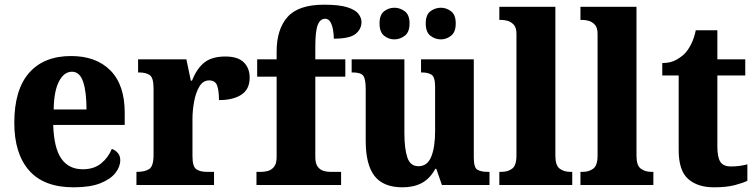

<svg xmlns="http://www.w3.org/2000/svg" viewBox="-20 -789 3225 819"><path d="M294 10Q167 10 104 -62Q41 -134 41 -265Q41 -406 104 -478Q167 -550 283 -550Q390 -550 451 -488.5Q512 -427 512 -308V-256H207Q210 -158 241.5 -112.5Q273 -67 333 -67Q381 -67 411.5 -92Q442 -117 457 -154Q473 -148 483 -136Q493 -124 493 -106Q493 -78 472.5 -51.5Q452 -25 408.5 -7.5Q365 10 294 10ZM349 -322Q349 -398 334.5 -440.5Q320 -483 287 -483Q253 -483 231.5 -441.5Q210 -400 209 -322Z M562 0V-56H566Q598 -56 616.5 -68Q635 -80 635 -128V-412Q635 -457 619 -468.5Q603 -480 572 -480H569V-536H775L794 -445H799Q820 -498 852.5 -523Q885 -548 941 -548Q995 -548 1020 -523Q1045 -498 1045 -458Q1045 -408 1009.5 -385Q974 -362 914 -362Q914 -403 906 -424.5Q898 -446 872 -446Q846 -446 830.5 -420Q815 -394 808 -355.5Q801 -317 801 -282V-123Q801 -78 817.5 -67Q834 -56 861 -56H893V0Z M1074 0V-56H1098Q1108 -56 1123 -60Q1138 -64 1149 -77.5Q1160 -91 1160 -119V-462H1077V-536H1160V-569Q1160 -664 1206.5 -716.5Q1253 -769 1362 -769Q1427 -769 1461.5 -758Q1496 -747 1509 -730Q1522 -713 1522 -695Q1522 -665 1497 -644.5Q1472 -624 1404 -624Q1404 -639 1401 -659Q1398 -679 1390 -694Q1382 -709 1367 -709Q1346 -709 1335.5 -683Q1325 -657 1325 -590V-536H1453V-462H1325V-119Q1325 -91 1335.5 -77.5Q1346 -64 1360.5 -60Q1375 -56 1387 -56H1435V0Z M1697 10Q1615 10 1577.5 -38.5Q1540 -87 1540 -188V-409Q1540 -452 1529.5 -466Q1519 -480 1484 -480H1480V-536H1705V-222Q1705 -155 1717.5 -117.5Q1730 -80 1765 -80Q1803 -80 1819.5 -120.5Q1836 -161 1836 -230V-418Q1836 -461 1820.5 -470.5Q1805 -480 1779 -480H1776V-536H2001V-118Q2001 -74 2016.5 -65Q2032 -56 2058 -56H2068V0H1865L1841 -69H1837Q1814 -27 1779.5 -8.5Q1745 10 1697 10ZM1861 -621Q1836 -621 1816 -636.5Q1796 -652 1796 -689Q1796 -726 1816 -741Q1836 -756 1861 -756Q1884 -756 1904 -741Q1924 -726 1924 -689Q1924 -652 1904 -636.5Q1884 -621 1861 -621ZM1662 -621Q1638 -621 1618.5 -636.5Q1599 -652 1599 -689Q1599 -726 1618.5 -741Q1638 -756 1662 -756Q1686 -756 1706.5 -741Q1727 -726 1727 -689Q1727 -652 1706.5 -636.5Q1686 -621 1662 -621Z M2110 0V-56H2121Q2146 -56 2164.5 -69.5Q2183 -83 2183 -125V-645Q2183 -671 2171.5 -683.5Q2160 -696 2145.5 -700Q2131 -704 2121 -704H2110V-760H2349V-125Q2349 -83 2367.5 -69.5Q2386 -56 2411 -56H2421V0Z M2456 0V-56H2467Q2492 -56 2510.5 -69.5Q2529 -83 2529 -125V-645Q2529 -671 2517.5 -683.5Q2506 -696 2491.5 -700Q2477 -704 2467 -704H2456V-760H2695V-125Q2695 -83 2713.5 -69.5Q2732 -56 2757 -56H2767V0Z M3025 10Q2956 10 2915.5 -25.5Q2875 -61 2875 -149V-467H2805V-520Q2841 -520 2866 -534.5Q2891 -549 2905 -565Q2918 -580 2929.5 -603.5Q2941 -627 2948 -660H3040V-536H3159V-467H3040V-163Q3040 -119 3052.5 -99Q3065 -79 3098 -79Q3135 -79 3168 -88V-18Q3151 -9 3115 0.5Q3079 10 3025 10Z"/></svg>

Font: Noto Serif Thai SemiCondensed ExtraBold
Style: Regular
Weight: 800
Width: 4
Designer: Monotype Design Team
Foundry: Monotype Imaging Inc.
Version: Version 2.002; ttfautohint (v1.8.4.7-5d5b)